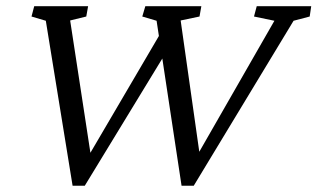

<svg xmlns="http://www.w3.org/2000/svg" viewBox="-20 -593 1019 616"><path d="M523.4 -442.4 252 2.9H212.9L127 -526.4L81.1 -540L89.8 -573.2H262.7L256.8 -540L205.1 -527.3L272.5 -86.9H260.7L512.7 -516.6ZM562.5 2.9 482.4 -526.4 436.5 -540 446.3 -573.2H626L620.1 -540L559.6 -527.3L622.1 -86.9H608.4L860.4 -526.4L794.9 -540L803.7 -573.2H978.5L973.6 -540L921.9 -526.4L601.6 2.9Z"/></svg>

Font: Crimson Pro ExtraLight Light
Style: Italic
Weight: 300
Italic angle: -12°
Version: Version 1.002